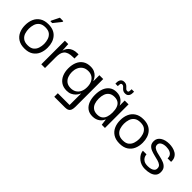

<svg xmlns="http://www.w3.org/2000/svg" viewBox="79 -1369 2342 2342"><g transform="rotate(45 1249.5 -198.5)"><path d="M222 10Q157 10 113.5 -17Q70 -44 48.5 -91Q27 -138 27 -198Q27 -259 48.5 -306.5Q70 -354 113.5 -381Q157 -408 222 -408Q317 -408 367 -350.5Q417 -293 417 -198Q417 -139 396 -92Q375 -45 332 -17.5Q289 10 222 10ZM222 -46Q275 -46 303 -69Q331 -92 342.5 -127.5Q354 -163 354 -200Q354 -237 342.5 -273Q331 -309 303 -332Q275 -355 222 -355Q171 -355 141.5 -332Q112 -309 101 -273Q90 -237 90 -200Q90 -163 101 -127.5Q112 -92 141.5 -69Q171 -46 222 -46ZM244 -450H212V-459L263 -562H322V-548Z M505 0V-407H563L570 -290L569 -202V0ZM569 -190 566 -279Q568 -302 578 -325Q588 -348 606.5 -366.5Q625 -385 654 -396Q683 -407 722 -407H741V-336H721Q673 -336 643 -325.5Q613 -315 597 -295.5Q581 -276 575 -249Q569 -222 569 -190Z M897 168V107H1100V-90H1098Q1096 -85 1087.5 -69Q1079 -53 1061.5 -35Q1044 -17 1016.5 -3.5Q989 10 950 10Q891 10 851.5 -17.5Q812 -45 792 -92Q772 -139 772 -198Q772 -259 792 -306.5Q812 -354 852 -380.5Q892 -407 951 -407Q991 -407 1019 -393.5Q1047 -380 1063.5 -361Q1080 -342 1088 -326Q1096 -310 1098 -305H1100V-407H1166V70Q1166 102 1158.5 124Q1151 146 1132.5 157Q1114 168 1083 168ZM964 -47Q1004 -47 1034.5 -65Q1065 -83 1081.5 -117.5Q1098 -152 1098 -198Q1098 -244 1082.5 -278Q1067 -312 1038 -330Q1009 -348 970 -348Q923 -348 893 -326.5Q863 -305 849 -271Q835 -237 835 -198Q835 -160 847.5 -125.5Q860 -91 888.5 -69Q917 -47 964 -47Z M1394 9Q1338 9 1302 -18.5Q1266 -46 1248.5 -93Q1231 -140 1231 -200Q1231 -262 1249 -309Q1267 -356 1303.5 -383.5Q1340 -411 1394 -411Q1426 -411 1449.5 -402.5Q1473 -394 1490 -380Q1507 -366 1518.5 -350.5Q1530 -335 1536 -321H1537V-407H1603V0H1548L1538 -79H1536Q1529 -64 1518 -48.5Q1507 -33 1489.5 -20Q1472 -7 1448.5 1Q1425 9 1394 9ZM1419 -48Q1461 -48 1486.5 -66.5Q1512 -85 1524 -119Q1536 -153 1536 -199Q1536 -248 1523.5 -282Q1511 -316 1485 -333.5Q1459 -351 1419 -351Q1375 -351 1347.5 -331Q1320 -311 1308 -277Q1296 -243 1296 -200Q1296 -156 1308.5 -121.5Q1321 -87 1348.5 -67.5Q1376 -48 1419 -48ZM1311 -472Q1310 -487 1311.5 -503Q1313 -519 1319.5 -533Q1326 -547 1339 -556Q1352 -565 1374 -565Q1397 -565 1411 -556.5Q1425 -548 1434 -537.5Q1443 -527 1452.5 -518.5Q1462 -510 1476 -510Q1493 -510 1496 -524Q1499 -538 1499 -564H1542Q1542 -547 1540.5 -530Q1539 -513 1532 -500Q1525 -487 1512.5 -478.5Q1500 -470 1478 -470Q1456 -470 1442 -478.5Q1428 -487 1418.5 -497.5Q1409 -508 1400 -516.5Q1391 -525 1377 -525Q1360 -525 1356.5 -511Q1353 -497 1353 -472Z M1862 10Q1797 10 1753.5 -17Q1710 -44 1688.5 -91Q1667 -138 1667 -198Q1667 -259 1688.5 -306.5Q1710 -354 1753.5 -381Q1797 -408 1862 -408Q1957 -408 2007 -350.5Q2057 -293 2057 -198Q2057 -139 2036 -92Q2015 -45 1972 -17.5Q1929 10 1862 10ZM1862 -46Q1915 -46 1943 -69Q1971 -92 1982.5 -127.5Q1994 -163 1994 -200Q1994 -237 1982.5 -273Q1971 -309 1943 -332Q1915 -355 1862 -355Q1811 -355 1781.5 -332Q1752 -309 1741 -273Q1730 -237 1730 -200Q1730 -163 1741 -127.5Q1752 -92 1781.5 -69Q1811 -46 1862 -46Z M2301 10Q2267 10 2239 0.5Q2211 -9 2190.5 -25Q2170 -41 2155.5 -59.5Q2141 -78 2134 -97Q2127 -116 2127 -131H2189Q2189 -130 2191 -116Q2193 -102 2203 -84Q2213 -66 2236 -52.5Q2259 -39 2301 -39Q2331 -39 2355 -46Q2379 -53 2392.5 -68Q2406 -83 2405 -105Q2405 -134 2385.5 -149.5Q2366 -165 2335 -173.5Q2304 -182 2270 -190Q2236 -198 2205 -210.5Q2174 -223 2155 -246Q2136 -269 2137 -310Q2138 -360 2182.5 -389.5Q2227 -419 2297 -419Q2326 -419 2356.5 -412Q2387 -405 2412.5 -389.5Q2438 -374 2453 -346.5Q2468 -319 2466 -278H2406Q2407 -306 2396.5 -323.5Q2386 -341 2368.5 -350.5Q2351 -360 2331.5 -363.5Q2312 -367 2295 -367Q2252 -367 2224.5 -351Q2197 -335 2197 -306Q2197 -279 2216.5 -264Q2236 -249 2266.5 -240.5Q2297 -232 2331.5 -224.5Q2366 -217 2397 -204Q2428 -191 2447.5 -167Q2467 -143 2467 -101Q2467 -62 2445.5 -37.5Q2424 -13 2386.5 -1.5Q2349 10 2301 10Z"/></g></svg>

Font: Darker Grotesque Medium
Style: Regular
Weight: 500
Designer: Gabriel Lam
Foundry: TypeRant
Version: Version 1.000;gftools[0.9.28]